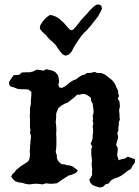

<svg xmlns="http://www.w3.org/2000/svg" viewBox="-20 -817 623 858"><path d="M144 -506 160 -504 173 -501 188 -508 202 -504 215 -501 227 -495 239 -481 243 -465 244 -451 241 -439 244 -427 256 -424 269 -430 281 -439 293 -449 307 -458 321 -463 333 -473 347 -481 359 -484 369 -491H382L393 -493L403 -496L413 -491H425L435 -490L450 -483L467 -470L482 -458L494 -442L501 -425L508 -411V-400L512 -388L506 -376L514 -363L516 -341L512 -324L514 -309V-295L516 -282L511 -272V-259L509 -247V-234L504 -221L508 -207L506 -195L502 -182L499 -169L506 -157V-143L504 -130V-120L509 -107V-100L511 -102L526 -106L539 -109L551 -117L565 -112L583 -106V-91L573 -77L565 -62L551 -54L536 -42L522 -32L506 -24L490 -19L475 -10L467 2L451 7L440 18L425 21L409 16L394 10L384 0L379 -14L386 -24L392 -36L391 -49L392 -62L390 -74V-87L391 -100L390 -112L388 -124V-150L392 -163L385 -175L390 -186L394 -199V-212L396 -227V-239L394 -252L397 -265L394 -277L396 -288L394 -299L398 -311V-324L396 -338L394 -354L387 -366L386 -380L373 -390L359 -397H347L337 -394H325L312 -382L297 -370L283 -359L268 -353L254 -345L241 -334L236 -323L231 -309V-292L229 -272L231 -255L232 -238L231 -218L232 -201V-170L231 -154L229 -138L234 -123V-111L239 -99L246 -91L256 -83H268L278 -79L290 -78L303 -74L320 -62L328 -55L320 -45L303 -37L288 -33L273 -24L259 -15L248 -7L234 2L217 4H200L186 2L170 7L156 5L141 4L127 5L111 7L95 5L80 0L63 -2L48 -7L38 -17L30 -28L35 -38L45 -47L52 -57L63 -66L73 -74L83 -81L95 -88L106 -96L111 -106L113 -116L114 -128L113 -140L114 -152V-165L116 -175V-187L118 -199V-211L114 -224L116 -236L114 -248V-284L113 -299L114 -311V-334L118 -353V-371L120 -390V-407L107 -417L95 -418H78L58 -420L41 -427L28 -430L21 -439V-451L28 -463L41 -481L56 -482H65L77 -493L95 -494H113L129 -498ZM410 -796 423 -797 433 -791 436 -778 424 -754 416 -741 407 -729 397 -717 388 -705 378 -694 367 -681 356 -671 344 -657 332 -640 319 -621 309 -604 300 -586 287 -573 272 -568 259 -575 248 -588 239 -600 231 -613 222 -623 202 -641 193 -650 186 -660 176 -668 166 -678 158 -689 160 -704 169 -718 179 -731 191 -742 203 -750 216 -748 231 -742 244 -734 266 -714 276 -702 287 -690 296 -682 305 -683 317 -695 329 -710 341 -726 369 -756 382 -771 396 -785Z"/></svg>

Font: Tagesschrift
Style: Regular
Weight: 400
Designer: Yanone
Version: Version 2.000; ttfautohint (v1.8.4.7-5d5b)